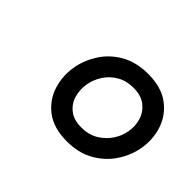

<svg xmlns="http://www.w3.org/2000/svg" viewBox="-79 -860 585 585"><g transform="rotate(45 213.0 -567.5)"><path d="M248.5 -407.2Q191.4 -407.2 156.7 -433.3Q122.1 -459.5 109.4 -500.5Q96.7 -541.5 105 -585Q112.3 -622.1 134 -654.8Q155.8 -687.5 192.1 -707.8Q228.5 -728 278.3 -728Q335.4 -728 370.1 -702.1Q404.8 -676.3 418 -635.5Q431.2 -594.7 422.4 -550.3Q415.5 -513.7 393.3 -481Q371.1 -448.2 334.7 -427.7Q298.3 -407.2 248.5 -407.2ZM249.5 -468.3Q281.2 -468.3 304.4 -482.4Q327.6 -496.6 341.8 -518.3Q356 -540 359.4 -563Q363.8 -587.4 356.7 -611.1Q349.6 -634.8 329.8 -650.6Q310.1 -666.5 275.9 -666.5Q246.1 -666.5 223.4 -653.3Q200.7 -640.1 186.8 -618.9Q172.9 -597.7 168.5 -573.2Q164.1 -547.9 170.7 -523.9Q177.2 -500 196.8 -484.1Q216.3 -468.3 249.5 -468.3Z"/></g></svg>

Font: Reddit Sans Medium
Style: Italic
Weight: 500
Italic angle: -11.25°
Designer: Stephen Hutchings
Version: Version 1.013